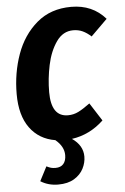

<svg xmlns="http://www.w3.org/2000/svg" viewBox="-63 -757 689 1062"><g transform="rotate(-5 281.5 -226.5)"><path d="M491 -72Q414 1 314 15Q374 56 374 118Q374 152 357.5 184.5Q341 217 306 238.5Q271 260 217 260Q162 260 119 233L160 154Q174 161 184.5 164Q195 167 210 167Q239 167 254 149.5Q269 132 269 101Q269 53 222 14Q132 -1 81.5 -70.5Q31 -140 31 -258Q31 -375 68 -478.5Q105 -582 182 -647.5Q259 -713 373 -713Q491 -713 563 -630L472 -540Q449 -561 425.5 -572Q402 -583 373 -583Q316 -583 279.5 -531Q243 -479 227 -403.5Q211 -328 211 -253Q211 -117 304 -117Q335 -117 362 -130.5Q389 -144 427 -172Z"/></g></svg>

Font: Fira Sans Condensed ExtraBold
Style: Italic
Weight: 800
Width: 3
Italic angle: -8°
Designer: bBox Type GmbH & Carrois Corporate GbR & Edenspiekermann AG
Foundry: bBox Type GmbH & Carrois Corporate GbR & Edenspiekermann AG
Version: Version 4.301